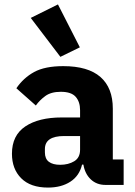

<svg xmlns="http://www.w3.org/2000/svg" viewBox="-20 -836 609 868"><path d="M457 0Q417 0 390.5 -25Q364 -50 357 -92H351Q339 -41 298 -14.5Q257 12 197 12Q118 12 76 -30Q34 -72 34 -141Q34 -224 94.5 -264.5Q155 -305 259 -305H342V-338Q342 -376 322 -398.5Q302 -421 255 -421Q211 -421 185 -402Q159 -383 142 -359L54 -437Q86 -484 134.5 -510.5Q183 -537 266 -537Q378 -537 434 -488Q490 -439 490 -345V-115H539V0ZM252 -91Q289 -91 315.5 -107Q342 -123 342 -159V-221H270Q183 -221 183 -162V-147Q183 -118 201 -104.5Q219 -91 252 -91ZM119 -755 242 -816 341 -622 253 -579Z"/></svg>

Font: IBM Plex Sans Thai
Style: Bold
Weight: 700
Designer: Mike Abbink, Paul van der Laan, Pieter van Rosmalen, Ben Mitchell, Mark Frömberg
Foundry: Bold Monday
Version: Version 1.2